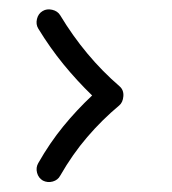

<svg xmlns="http://www.w3.org/2000/svg" viewBox="-20 -508 360 402"><path d="M69.3 -484.9Q78.1 -490.2 89.4 -487.5Q100.6 -484.9 106 -476.1Q158.2 -389.6 230 -327.6Q239.3 -319.8 238.3 -306.6Q237.3 -293.5 229.5 -287.1Q193.8 -257.3 162.8 -221.2Q131.8 -185.1 106 -140.1Q101.1 -130.9 90.3 -127.9Q79.6 -125 69.8 -129.9Q60.5 -135.3 57.6 -146.2Q54.7 -157.2 60.1 -166.5Q84 -208.5 112.3 -243.2Q140.6 -277.8 172.9 -308.1Q141.1 -338.9 112.8 -373.5Q84.5 -408.2 60.1 -448.2Q54.7 -457 57.4 -468.3Q60.1 -479.5 69.3 -484.9Z"/></svg>

Font: Mikhak-FD Regular
Style: FD-Regular
Weight: 400
Designer: Amin Abedi
Version: Version 3.2